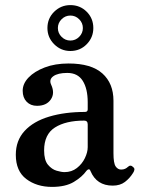

<svg xmlns="http://www.w3.org/2000/svg" viewBox="-20 -721 552 753"><path d="M184 12Q124 12 83 -19Q42 -50 42 -114Q42 -170 76.5 -207.5Q111 -245 172.5 -263.5Q234 -282 313 -282Q324 -282 324 -292V-320Q324 -373 304.5 -404Q285 -435 244 -435Q207 -435 189 -422Q171 -409 181 -388Q196 -355 179 -330.5Q162 -306 125 -306Q100 -306 84.5 -322Q69 -338 69 -365Q69 -393 92 -417Q115 -441 155.5 -456.5Q196 -472 249 -472Q338 -472 381.5 -433Q425 -394 425 -326V-120Q425 -81 433.5 -68.5Q442 -56 455 -56Q464 -56 470.5 -59Q477 -62 481 -66Q492 -77 503 -65Q508 -61 507 -55Q506 -49 502 -43Q489 -22 470 -7.5Q451 7 422 7Q359 7 335 -50Q332 -58 327.5 -57Q323 -56 319 -51Q302 -27 269.5 -7.5Q237 12 184 12ZM233 -46Q261 -46 281.5 -62Q302 -78 313 -101Q324 -124 324 -144V-233Q324 -248 310 -248Q238 -248 195.5 -221Q153 -194 153 -131Q153 -93 168 -75Q183 -57 202 -51.5Q221 -46 233 -46ZM256 -521Q219 -521 192.5 -547.5Q166 -574 166 -611Q166 -649 192.5 -675Q219 -701 256 -701Q294 -701 320 -675Q346 -649 346 -611Q346 -574 320 -547.5Q294 -521 256 -521ZM256 -562Q276 -562 290.5 -576.5Q305 -591 305 -611Q305 -631 290.5 -645.5Q276 -660 256 -660Q236 -660 221.5 -645.5Q207 -631 207 -611Q207 -591 221.5 -576.5Q236 -562 256 -562Z"/></svg>

Font: Zen Old Mincho
Style: Bold
Weight: 700
Designer: Yoshimichi Ohira
Foundry: Positype
Version: Version 1.500